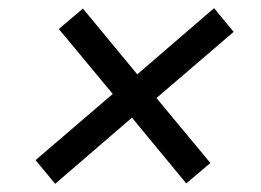

<svg xmlns="http://www.w3.org/2000/svg" viewBox="-20 -541 640 470"><path d="M303 -253 115 -91 67 -149 256 -311 124 -470 183 -520 316 -359 504 -521 552 -463 363 -301 495 -142 436 -92Z"/></svg>

Font: IBM Plex Mono Text
Style: Italic
Weight: 450
Italic angle: -9°
Monospace: yes
Designer: Mike Abbink, Paul van der Laan, Pieter van Rosmalen
Foundry: Bold Monday
Version: Version 2.1